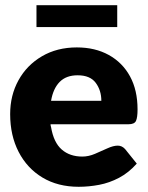

<svg xmlns="http://www.w3.org/2000/svg" viewBox="-20 -709 567 737"><path d="M282 8Q202 8 143 -27.5Q84 -63 51.5 -126Q19 -189 19 -271Q19 -343 51 -401Q83 -459 141 -493Q199 -527 275 -527Q345 -527 397.5 -498Q450 -469 479 -416Q508 -363 508 -289Q508 -258 502 -245Q496 -232 473 -232H174Q174 -229 174.5 -226.5Q175 -224 176 -221Q186 -162 217 -135Q248 -108 296 -108Q320 -108 344.5 -118.5Q369 -129 392 -139.5Q415 -150 432 -150Q448 -150 460 -137L505 -81Q474 -46 437 -26.5Q400 -7 360.5 0.5Q321 8 282 8ZM176 -322H369Q369 -362 347.5 -391Q326 -420 278 -420Q234 -420 209 -394.5Q184 -369 176 -322ZM120 -605V-689H430V-605Z"/></svg>

Font: Aleo Black
Style: Regular
Weight: 900
Designer: Alessio Laiso
Foundry: Alessio Laiso
Version: Version 2.001;gftools[0.9.29]